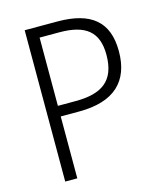

<svg xmlns="http://www.w3.org/2000/svg" viewBox="-108 -888 743 875"><g transform="rotate(-15 263.5 -450.0)"><path d="M245 -807H91V-93H148V-385H235C402 -385 481 -463 481 -604C481 -743 404 -807 245 -807ZM241 -757C365 -757 422 -711 422 -603C422 -479 355 -435 231 -435H148V-757Z"/></g></svg>

Font: Noto Sans Kannada UI SemiCondensed Light
Style: Regular
Weight: 300
Width: 4
Designer: Jelle Bosma - Monotype Design Team
Foundry: Monotype Imaging Inc.
Version: Version 2.005